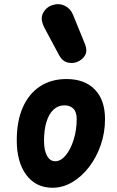

<svg xmlns="http://www.w3.org/2000/svg" viewBox="-20 -879 552 905"><path d="M227.5 6Q149 6 104 -54.5Q59 -115 59 -218Q59 -308 87.5 -372.8Q116 -437.5 168.8 -472Q221.5 -506.5 293.5 -506.5Q378.5 -506.5 426.8 -457.2Q475 -408 475 -317.5Q475 -253.5 454.8 -195.2Q434.5 -137 399.8 -91.8Q365 -46.5 320.5 -20.2Q276 6 227.5 6ZM187.5 -214Q187.5 -170 201.8 -144.5Q216 -119 240 -119Q267 -119 290 -147Q313 -175 327.2 -220.5Q341.5 -266 341.5 -318.5Q341.5 -351 325.8 -366.8Q310 -382.5 283.5 -382.5Q254.5 -382.5 232.8 -362.8Q211 -343 199.2 -305.2Q187.5 -267.5 187.5 -214ZM352 -591Q328.5 -578 301.5 -583.8Q274.5 -589.5 259 -618L190 -747Q168 -788.5 182.8 -817Q197.5 -845.5 227.5 -855Q257.5 -865 284.8 -852Q312 -839 323.5 -811L380.5 -671.5Q392 -642 383 -622.5Q374 -603 352 -591Z"/></svg>

Font: Edu VIC WA NT Hand Pre
Style: Regular
Weight: 400
Designer: Tina and Corey Anderson, Eben Sorkin, Mirko Velimirovic
Foundry: Google for Education
Version: Version 1.000